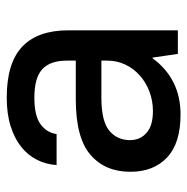

<svg xmlns="http://www.w3.org/2000/svg" viewBox="-13 -535 556 570"><g transform="rotate(-90 265.0 -250.0)"><path d="M210 8Q125 8 82.5 -32Q40 -72 40 -141Q40 -216 90.5 -259.5Q141 -303 255 -303H370V-330Q370 -379 344.5 -402.5Q319 -426 260 -426Q206 -426 181 -407.5Q156 -389 152 -360H60Q62 -391 75.5 -418Q89 -445 114 -465Q139 -485 175.5 -496.5Q212 -508 260 -508Q363 -508 411.5 -462Q460 -416 460 -325V0H390L379 -75H377Q316 8 210 8ZM220 -74Q251 -74 278.5 -84.5Q306 -95 326.5 -113.5Q347 -132 358.5 -156.5Q370 -181 370 -209V-227H260Q190 -227 162 -203.5Q134 -180 134 -142Q134 -112 155.5 -93Q177 -74 220 -74Z"/></g></svg>

Font: PT Root UI Medium
Style: Regular
Weight: 500
Designer: Vitaly Kuzmin
Foundry: ParaType Ltd.
Version: Version 2.001G